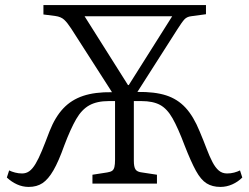

<svg xmlns="http://www.w3.org/2000/svg" viewBox="-20 -723 981 756"><path d="M93 13Q69 13 47 3Q25 -7 7 -24L16 -52Q26 -47 39.5 -43.5Q53 -40 67 -40Q83 -40 95.5 -49Q108 -58 120 -78Q132 -98 145 -129.5Q158 -161 175 -206Q197 -262 229 -296Q261 -330 307.5 -345.5Q354 -361 421 -360L260 -611Q245 -634 232.5 -645.5Q220 -657 198 -660L151 -666V-703H791V-667L732 -659Q716 -657 706.5 -647Q697 -637 678 -607L521 -361Q589 -362 634 -347.5Q679 -333 710.5 -299Q742 -265 766 -206Q782 -168 793.5 -137.5Q805 -107 816.5 -85Q828 -63 841.5 -51.5Q855 -40 874 -40Q889 -40 902 -43.5Q915 -47 925 -52L934 -24Q917 -7 894.5 3Q872 13 848 13Q816 13 793.5 -1Q771 -15 751.5 -50.5Q732 -86 707 -150Q681 -219 659.5 -257Q638 -295 610 -310Q582 -325 537 -325H507V-90Q507 -66 513.5 -56Q520 -46 539 -44L598 -35V0H344V-35L402 -44Q415 -46 421.5 -50.5Q428 -55 430.5 -65.5Q433 -76 433 -94V-325H408Q362 -325 332 -308.5Q302 -292 280 -254Q258 -216 233 -150Q211 -88 190.5 -52.5Q170 -17 147.5 -2Q125 13 93 13ZM484 -388H487L658 -659H313Z"/></svg>

Font: Literata 18pt Light
Style: Regular
Weight: 300
Designer: Latin by Veronika Burian and Jose Scaglione. Greek by Irene Vlachou. Cyrillic by Vera Evstafieva.
Foundry: TypeTogether
Version: Version 3.103;gftools[0.9.29]